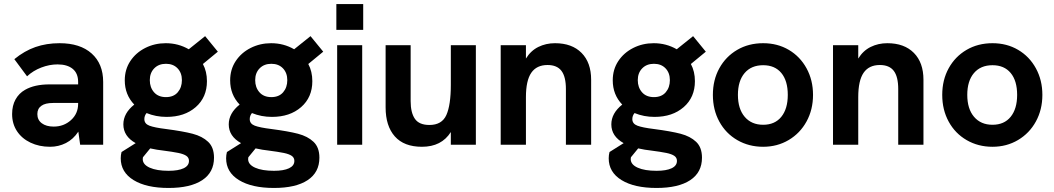

<svg xmlns="http://www.w3.org/2000/svg" viewBox="-20 -717 5221 951"><path d="M368 -65Q343 -27 306.5 -8.5Q270 10 228 10Q174 10 131 -10.5Q88 -31 64 -67.5Q40 -104 40 -152Q40 -194 57 -224.5Q74 -255 104 -272Q151 -299 225 -299H367V-311Q367 -354 340 -376Q313 -398 265 -398Q225 -398 184.5 -382.5Q144 -367 114 -339L51 -424Q101 -465 155.5 -484Q210 -503 275 -503Q377 -503 434 -452Q491 -401 491 -311V0H377ZM246 -90Q296 -90 331.5 -122Q367 -154 367 -203V-207H243Q204 -207 185 -193Q165 -179 165 -152Q165 -123 187 -106.5Q209 -90 246 -90Z M578 67Q578 51 582 36L652 -8Q591 -42 591 -101Q591 -156 645 -199Q598 -248 598 -319Q598 -373 625.5 -414.5Q653 -456 699.5 -479.5Q746 -503 801 -503Q863 -503 915 -473L996 -538L1059 -461L985 -400Q1005 -363 1005 -315Q1005 -235 949.5 -186.5Q894 -138 805 -138Q752 -138 706 -157Q695 -144 695 -127Q695 -104 720 -94.5Q745 -85 802 -78Q886 -67 934 -54.5Q982 -42 1011 -14.5Q1040 13 1040 64Q1040 137 981.5 175.5Q923 214 815 214Q705 214 641.5 175Q578 136 578 67ZM881 -320Q881 -356 859.5 -378.5Q838 -401 802 -401Q766 -401 744 -378.5Q722 -356 722 -320Q722 -284 743 -260Q764 -236 802 -236Q840 -236 860.5 -260Q881 -284 881 -320ZM815 129Q863 129 889.5 116.5Q916 104 916 80Q916 64 903 55Q890 46 863.5 40.5Q837 35 783 28Q761 26 724 18L688 62L687 71Q687 98 721.5 113.5Q756 129 815 129Z M1100 67Q1100 51 1104 36L1174 -8Q1113 -42 1113 -101Q1113 -156 1167 -199Q1120 -248 1120 -319Q1120 -373 1147.5 -414.5Q1175 -456 1221.5 -479.5Q1268 -503 1323 -503Q1385 -503 1437 -473L1518 -538L1581 -461L1507 -400Q1527 -363 1527 -315Q1527 -235 1471.5 -186.5Q1416 -138 1327 -138Q1274 -138 1228 -157Q1217 -144 1217 -127Q1217 -104 1242 -94.5Q1267 -85 1324 -78Q1408 -67 1456 -54.5Q1504 -42 1533 -14.5Q1562 13 1562 64Q1562 137 1503.5 175.5Q1445 214 1337 214Q1227 214 1163.5 175Q1100 136 1100 67ZM1403 -320Q1403 -356 1381.5 -378.5Q1360 -401 1324 -401Q1288 -401 1266 -378.5Q1244 -356 1244 -320Q1244 -284 1265 -260Q1286 -236 1324 -236Q1362 -236 1382.5 -260Q1403 -284 1403 -320ZM1337 129Q1385 129 1411.5 116.5Q1438 104 1438 80Q1438 64 1425 55Q1412 46 1385.5 40.5Q1359 35 1305 28Q1283 26 1246 18L1210 62L1209 71Q1209 98 1243.5 113.5Q1278 129 1337 129Z M1650 -493H1774V0H1650ZM1646 -697H1779V-569H1646Z M1890 -185V-493H2014V-216Q2014 -159 2035 -128.5Q2056 -98 2107 -98Q2169 -98 2191 -147.5Q2213 -197 2213 -297V-493H2337V0H2213V-63Q2167 10 2070 10Q1981 10 1935.5 -41.5Q1890 -93 1890 -185Z M2460 -493H2585V-427Q2609 -466 2646.5 -484.5Q2684 -503 2729 -503Q2813 -503 2860.5 -455Q2908 -407 2908 -322V0H2783V-276Q2783 -337 2761 -366Q2739 -395 2692 -395Q2638 -395 2611.5 -356.5Q2585 -318 2585 -236V0H2460Z M2995 67Q2995 51 2999 36L3069 -8Q3008 -42 3008 -101Q3008 -156 3062 -199Q3015 -248 3015 -319Q3015 -373 3042.5 -414.5Q3070 -456 3116.5 -479.5Q3163 -503 3218 -503Q3280 -503 3332 -473L3413 -538L3476 -461L3402 -400Q3422 -363 3422 -315Q3422 -235 3366.5 -186.5Q3311 -138 3222 -138Q3169 -138 3123 -157Q3112 -144 3112 -127Q3112 -104 3137 -94.5Q3162 -85 3219 -78Q3303 -67 3351 -54.5Q3399 -42 3428 -14.5Q3457 13 3457 64Q3457 137 3398.5 175.5Q3340 214 3232 214Q3122 214 3058.5 175Q2995 136 2995 67ZM3298 -320Q3298 -356 3276.5 -378.5Q3255 -401 3219 -401Q3183 -401 3161 -378.5Q3139 -356 3139 -320Q3139 -284 3160 -260Q3181 -236 3219 -236Q3257 -236 3277.5 -260Q3298 -284 3298 -320ZM3232 129Q3280 129 3306.5 116.5Q3333 104 3333 80Q3333 64 3320 55Q3307 46 3280.5 40.5Q3254 35 3200 28Q3178 26 3141 18L3105 62L3104 71Q3104 98 3138.5 113.5Q3173 129 3232 129Z M3511 -247Q3511 -321 3543 -379Q3575 -437 3631.5 -470Q3688 -503 3760 -503Q3831 -503 3887 -470Q3943 -437 3975 -378.5Q4007 -320 4007 -247Q4007 -174 3975 -115.5Q3943 -57 3886.5 -23.5Q3830 10 3760 10Q3689 10 3632 -23Q3575 -56 3543 -114.5Q3511 -173 3511 -247ZM3882 -247Q3882 -317 3850 -355.5Q3818 -394 3760 -394Q3701 -394 3668 -355Q3635 -316 3635 -247Q3635 -178 3668.5 -138.5Q3702 -99 3760 -99Q3818 -99 3850 -138.5Q3882 -178 3882 -247Z M4106 -493H4231V-427Q4255 -466 4292.5 -484.5Q4330 -503 4375 -503Q4459 -503 4506.5 -455Q4554 -407 4554 -322V0H4429V-276Q4429 -337 4407 -366Q4385 -395 4338 -395Q4284 -395 4257.5 -356.5Q4231 -318 4231 -236V0H4106Z M4647 -247Q4647 -321 4679 -379Q4711 -437 4767.5 -470Q4824 -503 4896 -503Q4967 -503 5023 -470Q5079 -437 5111 -378.5Q5143 -320 5143 -247Q5143 -174 5111 -115.5Q5079 -57 5022.5 -23.5Q4966 10 4896 10Q4825 10 4768 -23Q4711 -56 4679 -114.5Q4647 -173 4647 -247ZM5018 -247Q5018 -317 4986 -355.5Q4954 -394 4896 -394Q4837 -394 4804 -355Q4771 -316 4771 -247Q4771 -178 4804.5 -138.5Q4838 -99 4896 -99Q4954 -99 4986 -138.5Q5018 -178 5018 -247Z"/></svg>

Font: Hanken Grotesk
Style: Bold
Weight: 700
Designer: Alfredo Marco Pradil
Foundry: Hanken Design Co.
Version: Version 3.014